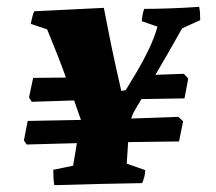

<svg xmlns="http://www.w3.org/2000/svg" viewBox="-20 -536 632 562"><path d="M139 6Q137 -5 136.5 -16.5Q136 -28 136 -39L194 -51Q197 -67 199.5 -83.5Q202 -100 205 -117L58 -113L50 -125L61 -182L217 -185Q212 -199 207 -213Q202 -227 197 -242L73 -238L65 -251L77 -308L173 -309Q162 -340 148.5 -374.5Q135 -409 118 -450L70 -466Q72 -475 74 -484Q76 -493 80 -503Q125 -505 182 -508Q239 -511 284 -513Q290 -482 299 -436.5Q308 -391 318 -345.5Q328 -300 335 -270L348 -272Q362 -295 380.5 -326Q399 -357 415.5 -391.5Q432 -426 441 -458L395 -474Q396 -493 402 -510Q434 -510 477.5 -511.5Q521 -513 563 -516Q565 -506 565.5 -496.5Q566 -487 566 -477L513 -453Q494 -419 474.5 -385Q455 -351 435 -317L518 -320L531 -306L520 -248L394 -246Q380 -223 369 -203L364 -189L502 -194L516 -181L504 -122L355 -120Q354 -104 353 -88Q352 -72 351 -57L405 -38Q405 -28 402.5 -18.5Q400 -9 396 0Q332 1 267.5 2.5Q203 4 139 6Z"/></svg>

Font: Albura ExtraBold
Style: Italic
Weight: 758
Italic angle: -7°
Designer: Mercedes Jáuregui
Foundry: Omnibus-Type Team
Version: Version 1.000; ttfautohint (v1.8.3)